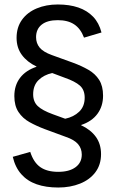

<svg xmlns="http://www.w3.org/2000/svg" viewBox="-20 -742 517 857"><path d="M240 95Q185 95 143.5 80.5Q102 66 75 35.5Q48 5 37 -42L115 -64Q130 -17 160 4Q190 25 240 25Q289 25 317 4.5Q345 -16 345 -52Q345 -79 328.5 -98.5Q312 -118 274 -131L179 -166Q142 -180 111.5 -197Q81 -214 62.5 -242Q44 -270 44 -313Q44 -361 69.5 -394.5Q95 -428 143 -444V-445Q101 -465 77.5 -497Q54 -529 54 -573Q54 -620 78 -653.5Q102 -687 144 -704.5Q186 -722 238 -722Q290 -722 329.5 -708.5Q369 -695 395.5 -667.5Q422 -640 433 -597L355 -574Q340 -614 311.5 -633Q283 -652 238 -652Q191 -652 166 -632Q141 -612 141 -576Q141 -549 157 -529.5Q173 -510 212 -496L306 -462Q344 -448 374.5 -430.5Q405 -413 422.5 -385.5Q440 -358 440 -315Q440 -268 415 -234Q390 -200 342 -184V-183Q385 -163 408 -131Q431 -99 431 -54Q431 -7 406 26.5Q381 60 337.5 77.5Q294 95 240 95ZM128 -321Q128 -288 148.5 -268.5Q169 -249 216 -232L271 -212Q309 -220 333.5 -243.5Q358 -267 358 -306Q358 -341 336.5 -360Q315 -379 269 -395L213 -416Q176 -408 152 -384.5Q128 -361 128 -321Z"/></svg>

Font: TikTok Sans 24pt
Style: Regular
Weight: 400
Version: Version 4.000